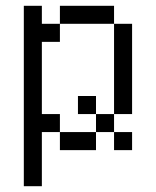

<svg xmlns="http://www.w3.org/2000/svg" viewBox="-20 -520 540 665"><path d="M437.5 0V-62.5H375V0ZM62.5 -500Q62.5 -500 62.5 125H125V-62.5H187.5V0H312.5V-62.5H187.5V-125H125Q125 -125 125 -375H187.5V-437.5H125V-500ZM312.5 -62.5H375V-125H312.5ZM312.5 -125V-187.5H250V-125ZM375 -125H437.5V-437.5H375ZM187.5 -437.5H375V-500H187.5Z"/></svg>

Font: UnifontExMono
Style: Regular
Weight: 500
Version: Version 15.0.06